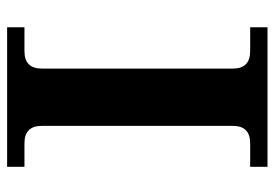

<svg xmlns="http://www.w3.org/2000/svg" viewBox="-136 -636 772 540"><g transform="rotate(90 250.0 -366.0)"><path d="M449.2 0H56.6V-48.8H124Q172.9 -48.8 172.9 -97.7V-634.8Q172.9 -683.6 124 -683.6H56.6V-732.4H449.2V-683.6H382.8Q334 -683.6 334 -634.8V-97.7Q334 -48.8 382.8 -48.8H449.2Z"/></g></svg>

Font: Munson
Style: Bold
Weight: 700
Designer: Paul James MIller
Foundry: High-Logic / Made with FontCreator
Version: Version 2.10;May 5, 2019;FontCreator 11.5.0.2430 64-bit